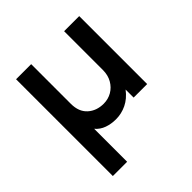

<svg xmlns="http://www.w3.org/2000/svg" viewBox="-188 -637 989 989"><g transform="rotate(-45 307.0 -142.5)"><path d="M76.5 210V-495H186.5V-206Q186.5 -148 220.8 -117.2Q255 -86.5 307 -86.5Q339.5 -86.5 366.8 -102.2Q394 -118 410.2 -146.5Q426.5 -175 426.5 -212.5V-495H536.5V0H438V-58.5Q409 -20.5 372.2 -2.8Q335.5 15 294.5 15Q260.5 15 230.8 4.5Q201 -6 180.5 -30V210Z"/></g></svg>

Font: Geologica EX
Style: Regular
Weight: 400
Designer: Sindre Bremnes, Frode Helland
Foundry: Monokrom Skriftforlag AS
Version: Version 1.010;gftools[0.9.28]